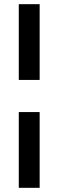

<svg xmlns="http://www.w3.org/2000/svg" viewBox="-20 -700 280 920"><path d="M70 -317V-680H170V-317ZM70 200V-163H170V200Z"/></svg>

Font: Cuprum Medium
Style: Regular
Weight: 500
Designer: Jovanny Lemonad
Foundry: Jovanny Lemonad
Version: Version 3.000